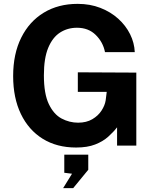

<svg xmlns="http://www.w3.org/2000/svg" viewBox="-20 -753 799 993"><path d="M373.5 10Q274 10 201 -35.2Q128 -80.5 88 -163.5Q48 -246.5 48 -359.5Q48 -474.5 89.8 -558.2Q131.5 -642 206.5 -687.5Q281.5 -733 381.5 -733Q446 -733 499.2 -712.2Q552.5 -691.5 591.5 -656.2Q630.5 -621 652.8 -576.2Q675 -531.5 677 -483.5H523Q513 -535 475.2 -572.2Q437.5 -609.5 378 -609.5Q329.5 -609.5 290.8 -584.8Q252 -560 229.5 -506Q207 -452 207 -363.5Q207 -268 232.5 -214.8Q258 -161.5 298.5 -140Q339 -118.5 384 -118.5Q427 -118.5 457.5 -136.5Q488 -154.5 505.2 -181.2Q522.5 -208 526.5 -234L532 -278H382.5V-379L685 -377.5V0H585.5V-94.5Q566.5 -70 539.5 -45.8Q512.5 -21.5 472.2 -5.8Q432 10 373.5 10ZM306.5 220 352.5 145.5 312.5 140.5V47H436.5V125L358.5 220Z"/></svg>

Font: Public Sans
Style: Bold
Weight: 700
Designer: The Public Sans project authors (U.S. Web Design System). Libre Franklin designed by Pablo Impallari and Rodrigo Fuenzal
Version: Version 1.008; ttfautohint (v1.8.1) -l 8 -r 50 -G 200 -x 14 